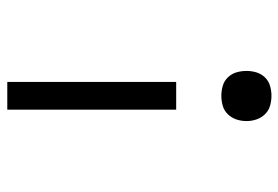

<svg xmlns="http://www.w3.org/2000/svg" viewBox="-142 -426 783 540"><g transform="rotate(90 250.0 -156.5)"><path d="M250 -387Q236 -387 222 -391Q208 -395 198 -405.5Q188 -416 184 -429.5Q180 -443 180 -458Q180 -472 184 -485.5Q188 -499 198 -509.5Q208 -520 222 -524Q236 -528 250 -528Q264 -528 278 -524Q292 -520 302 -509.5Q312 -499 316.5 -485.5Q321 -472 321 -458Q321 -443 316.5 -429.5Q312 -416 302 -405.5Q292 -395 278 -391Q264 -387 250 -387ZM211 215V-260H289V215Z"/></g></svg>

Font: Iosevka Algr
Style: Regular
Weight: 400
Monospace: yes
Designer: Belleve Invis
Foundry: Belleve Invis
Version: Version 26.0.2; ttfautohint (v1.8.3)